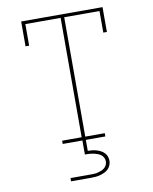

<svg xmlns="http://www.w3.org/2000/svg" viewBox="-101 -810 877 1104"><g transform="rotate(-10 337.5 -257.5)"><path d="M213 0V-19H327V-716H121V-590H100V-735H575V-590H554V-716H348V-19H462V0ZM223 220V201H338Q349 201 360 200.5Q371 200 381.5 197.5Q392 195 402.5 191Q413 187 421.5 180Q430 173 435 163Q440 153 440 142Q440 131 435 120.5Q430 110 421.5 103.5Q413 97 402.5 93Q392 89 381.5 86.5Q371 84 360 83Q349 82 338 82H328V0H348V64Q361 64 374 65.5Q387 67 399 70.5Q411 74 422.5 80Q434 86 443 95Q452 104 456.5 116.5Q461 129 461 142Q461 155 455.5 168Q450 181 440 190.5Q430 200 417.5 205.5Q405 211 392 214.5Q379 218 365.5 219Q352 220 338 220Z"/></g></svg>

Font: Iosevka Etoile Thin
Style: Regular
Weight: 100
Designer: Belleve Invis
Foundry: Belleve Invis
Version: Version 22.1.2; ttfautohint (v1.8.4)